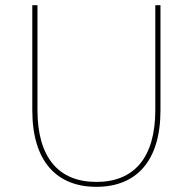

<svg xmlns="http://www.w3.org/2000/svg" viewBox="-20 -720 746 743"><path d="M353 3C506 3 601 -95 601 -293V-700H581V-294C581 -109 498 -16 353 -16C208 -16 125 -109 125 -294V-700H105V-293C105 -95 200 3 353 3Z"/></svg>

Font: Chess Sans Thin
Style: Regular
Weight: 100
Designer: Wolf Bōese
Foundry: Wolf Bōese
Version: Version 7.223;Glyphs 3.3 (3306)